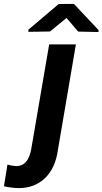

<svg xmlns="http://www.w3.org/2000/svg" viewBox="-143 -758 529 993"><path d="M249.5 -528.3 156.7 16.1Q144 111.3 89.4 163.6Q34.7 215.8 -49.3 214.8Q-82.5 213.9 -122.6 205.6L-104.5 93.3Q-82 100.1 -58.6 101.1Q3.4 101.1 19 10.7L111.3 -528.3ZM366.7 -602.5V-592.3L261.2 -594.7L201.2 -665L115.7 -595.2L3.9 -593.3V-604.5L160.6 -737.3L239.3 -737.8Z"/></svg>

Font: RobotoInd
Style: Bold Italic
Weight: 700
Italic angle: -12°
Designer: Google
Version: Version 2.001150; 2014